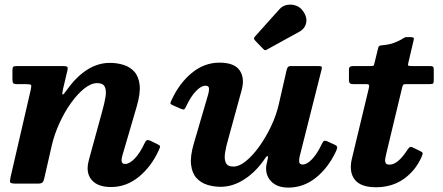

<svg xmlns="http://www.w3.org/2000/svg" viewBox="-20 -812 1960 849"><path d="M54 -520Q41.5 -520 38.2 -516.2Q35 -512.5 35 -499.5V-463Q35 -449 38.2 -444.5Q41.5 -440 55.5 -440H93.5Q113.5 -440 116.8 -436.5Q120 -433 116.5 -417.5L26.5 -28Q22.5 -10 25.5 -5Q28.5 0 52 0H146Q163 0 168 -5.5Q173 -11 176 -24.5L209 -169Q220.5 -218.5 242.8 -267.2Q265 -316 293.5 -356Q322 -396 352.2 -420.2Q382.5 -444.5 410 -444.5Q435 -444.5 443 -428.8Q451 -413 446.8 -385.2Q442.5 -357.5 432 -320L374 -108.5Q371.5 -100 369.5 -88.8Q367.5 -77.5 367.5 -68Q367.5 -30.5 394 -7.8Q420.5 15 471.5 15Q538.5 15 593.8 -30Q649 -75 682 -147.5Q688.5 -161 687.5 -165.5Q686.5 -170 674 -175.5L643 -190.5Q632.5 -194.5 627.8 -191Q623 -187.5 618.5 -177Q598.5 -134.5 575.5 -110.8Q552.5 -87 533.5 -87Q517.5 -87 517.5 -103.5Q517.5 -111.5 521.5 -125.5L584.5 -341Q601.5 -398.5 597.5 -436Q593.5 -473.5 574 -495Q554.5 -516.5 526 -525.2Q497.5 -534 466 -534Q413 -534 365.2 -503.5Q317.5 -473 276.5 -415.5Q260 -392 256.8 -393.8Q253.5 -395.5 258.5 -417.5L278 -500Q281 -513 277.2 -516.5Q273.5 -520 257 -520Z M1318.5 -765Q1307 -781 1287.8 -787.5Q1268.5 -794 1248.8 -790.2Q1229 -786.5 1215 -770.5L1107.5 -650.5Q1099 -642.5 1107.5 -633.5L1144 -595.5Q1149 -590.5 1152.2 -590Q1155.5 -589.5 1161.5 -593.5L1302.5 -671Q1328.5 -685 1333.8 -711.2Q1339 -737.5 1318.5 -765ZM740 -372.5Q734.5 -361 733.5 -356.2Q732.5 -351.5 744.5 -346.5L778.5 -331.5Q791.5 -326 795 -328.8Q798.5 -331.5 804 -343.5Q824 -386 846.8 -409.5Q869.5 -433 888.5 -433Q904 -433 904.2 -420.2Q904.5 -407.5 900.5 -394.5L837.5 -179Q820.5 -122 824.8 -84.5Q829 -47 848.2 -25.5Q867.5 -4 896 5Q924.5 14 956 14Q1010 14 1062 -20Q1114 -54 1154 -114.5Q1159.5 -122 1162.8 -121.8Q1166 -121.5 1164.5 -112.5L1157.5 -80Q1152.5 -37.5 1179 -10Q1205.5 17.5 1255 17.5Q1322.5 17.5 1377.2 -26.5Q1432 -70.5 1466.5 -144.5Q1472.5 -157.5 1470.5 -163.2Q1468.5 -169 1454.5 -174.5L1427.5 -187Q1415 -192 1411 -187.8Q1407 -183.5 1401.5 -172.5Q1383 -133 1360.5 -108.8Q1338 -84.5 1318.5 -84.5Q1304 -84.5 1303 -96.2Q1302 -108 1305 -120L1402 -504.5Q1405 -516 1401.2 -518Q1397.5 -520 1383 -520H1268.5Q1256 -520 1252.5 -514.8Q1249 -509.5 1247 -500.5L1213.5 -354Q1202.5 -304 1179.2 -254.8Q1156 -205.5 1127 -165Q1098 -124.5 1068 -100Q1038 -75.5 1012 -75.5Q987 -75.5 979 -91.2Q971 -107 975 -135Q979 -163 990 -200L1048 -411.5Q1063.5 -466 1040 -500.5Q1016.5 -535 950.5 -535Q883.5 -535 828.5 -489.8Q773.5 -444.5 740 -372.5Z M1544.5 -520Q1533 -520 1528 -517Q1523 -514 1523 -501.5V-458.5Q1523 -447 1527.8 -443.5Q1532.5 -440 1543 -440H1598Q1610.5 -440 1611.8 -435.8Q1613 -431.5 1611 -422.5L1535 -106Q1523 -49.5 1549.5 -16.8Q1576 16 1642.5 16Q1713.5 16 1765.8 -21Q1818 -58 1844.5 -119Q1850 -131.5 1848.8 -135.5Q1847.5 -139.5 1837 -144.5L1804 -160.5Q1795 -164.5 1790 -159.8Q1785 -155 1779.5 -146.5Q1760 -116.5 1740.5 -100.2Q1721 -84 1702.5 -84Q1688.5 -84 1685 -92Q1681.5 -100 1683.8 -111.8Q1686 -123.5 1688.5 -134.5L1758.5 -426Q1760.5 -434 1763 -437Q1765.5 -440 1776 -440H1879Q1893 -440 1895.5 -443.5Q1898 -447 1898 -460.5V-503.5Q1898 -515 1894.2 -517.5Q1890.5 -520 1879.5 -520H1798.5Q1785.5 -520 1784.5 -523Q1783.5 -526 1786 -536L1809 -634Q1811.5 -643.5 1807.5 -645.8Q1803.5 -648 1791 -648Q1781 -648 1776.2 -647.8Q1771.5 -647.5 1767.8 -645.5Q1764 -643.5 1756.5 -638.5Q1745 -631.5 1723.5 -623Q1702 -614.5 1670.5 -612Q1660.5 -611 1657 -608.8Q1653.5 -606.5 1651.5 -597L1636.5 -535.5Q1634.5 -526.5 1633 -523.2Q1631.5 -520 1620 -520Z"/></svg>

Font: Besley
Style: Bold Italic
Weight: 700
Italic angle: -13°
Designer: Owen Earl
Foundry: indestructible type*
Version: Version 2.001